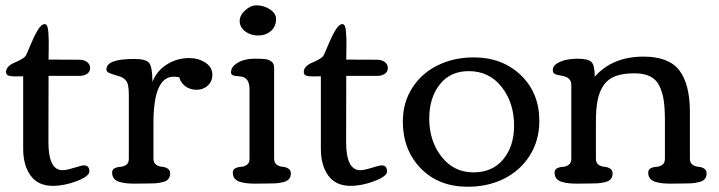

<svg xmlns="http://www.w3.org/2000/svg" viewBox="-20 -692 2713 724"><path d="M316.9 -45.4Q316.9 -27.3 269.8 -9.3Q222.7 8.8 179.2 8.8Q123.5 8.8 95.5 -29.8Q67.4 -68.4 67.4 -131.3V-404.3Q61.5 -404.3 51.5 -404.1Q41.5 -403.8 37.6 -403.8Q19.5 -403.8 11.2 -407.2Q2.9 -410.6 2.9 -420.9Q2.9 -432.6 12.5 -441.7Q22 -450.7 34.2 -455.6Q46.4 -460.4 59.1 -467.5Q71.8 -474.6 76.7 -481.4Q81.1 -488.3 94.2 -520.8Q107.4 -553.2 121.6 -577.1Q135.7 -601.1 148.9 -601.1Q154.3 -601.1 157.7 -593.8Q161.1 -586.4 162.4 -569.6Q163.6 -552.7 163.8 -540Q164.1 -527.3 163.6 -502.2Q163.1 -477.1 163.1 -467.3L279.3 -466.8Q296.4 -466.8 308.1 -458.3Q319.8 -449.7 319.8 -435.5Q319.8 -421.4 308.3 -413.6Q296.9 -405.8 279.8 -405.8H163.1L162.6 -156.2Q162.6 -50.3 215.8 -50.3Q230.5 -50.3 259.3 -59.3Q288.1 -68.4 296.9 -68.4Q316.9 -68.4 316.9 -45.4Z M554.7 -383.3Q571.3 -425.3 609.6 -449.2Q647.9 -473.1 693.4 -473.1Q728.5 -473.1 754.6 -455.8Q780.8 -438.5 780.8 -410.2Q780.8 -385.3 763.7 -369.4Q746.6 -353.5 721.2 -353.5Q696.8 -353.5 679 -366.7Q661.1 -379.9 655.8 -400.9Q643.1 -402.8 634.8 -402.8Q558.6 -402.8 558.6 -227.5V-93.3Q558.6 -78.1 568.4 -71Q578.1 -64 590.1 -63.2Q602.1 -62.5 611.8 -56.6Q621.6 -50.8 621.6 -38.1Q621.6 -24.9 614.5 -16.6Q607.4 -8.3 592 -4.9Q576.7 -1.5 564.7 -0.7Q552.7 0 530.8 0Q523.9 0 510 0.2Q496.1 0.5 488.8 0.5Q469.7 0.5 456.3 -1Q442.9 -2.4 429.7 -6.3Q416.5 -10.3 409.7 -19Q402.8 -27.8 402.8 -41Q402.8 -52.7 412.6 -57.6Q422.4 -62.5 434.3 -63Q446.3 -63.5 456.1 -70.6Q465.8 -77.6 465.8 -93.3V-334.5Q465.8 -356.9 462.9 -370.4Q460 -383.8 452.4 -391.1Q444.8 -398.4 437.7 -401.4Q430.7 -404.3 415.5 -408.7Q400.4 -413.1 389.6 -418Q381.3 -421.9 381.3 -430.7Q381.3 -469.7 486.3 -469.7Q530.8 -469.7 542.7 -454.3Q554.7 -439 554.7 -383.3Z M883.8 -612.8Q883.8 -634.3 904.5 -653.1Q925.3 -671.9 946.8 -671.9Q974.6 -671.9 997.8 -656.7Q1021 -641.6 1021 -620.6Q1021 -591.8 1001.5 -575Q981.9 -558.1 952.6 -558.1Q925.3 -558.1 904.5 -573.7Q883.8 -589.4 883.8 -612.8ZM857.9 -41Q857.9 -52.7 867.7 -57.6Q877.4 -62.5 889.4 -63Q901.4 -63.5 911.1 -70.6Q920.9 -77.6 920.9 -93.3V-356Q920.9 -400.4 886.2 -403.8Q882.8 -404.3 877.4 -404.8Q872.1 -405.3 869.6 -405.5Q867.2 -405.8 863.5 -406.5Q859.9 -407.2 858.2 -408.2Q856.4 -409.2 854.5 -410.6Q852.5 -412.1 851.8 -414.3Q851.1 -416.5 851.1 -419.9Q851.1 -436 866 -448.2Q880.9 -460.4 900.6 -465.6Q920.4 -470.7 939.9 -470.7Q953.6 -470.7 960.4 -470.5Q967.3 -470.2 977.8 -469.2Q988.3 -468.3 993.2 -466.1Q998 -463.9 1003.7 -460Q1009.3 -456.1 1011.5 -449.5Q1013.7 -442.9 1013.7 -434.1V-93.3Q1013.7 -78.1 1023.4 -71Q1033.2 -64 1045.2 -63.2Q1057.1 -62.5 1066.9 -56.6Q1076.7 -50.8 1076.7 -38.1Q1076.7 -24.9 1069.6 -16.6Q1062.5 -8.3 1047.1 -4.9Q1031.7 -1.5 1019.8 -0.7Q1007.8 0 985.8 0Q979 0 965.1 0.2Q951.2 0.5 943.8 0.5Q924.8 0.5 911.4 -1Q897.9 -2.4 884.8 -6.3Q871.6 -10.3 864.7 -19Q857.9 -27.8 857.9 -41Z M1439.5 -45.4Q1439.5 -27.3 1392.3 -9.3Q1345.2 8.8 1301.8 8.8Q1246.1 8.8 1218 -29.8Q1189.9 -68.4 1189.9 -131.3V-404.3Q1184.1 -404.3 1174.1 -404.1Q1164.1 -403.8 1160.2 -403.8Q1142.1 -403.8 1133.8 -407.2Q1125.5 -410.6 1125.5 -420.9Q1125.5 -432.6 1135 -441.7Q1144.5 -450.7 1156.7 -455.6Q1168.9 -460.4 1181.6 -467.5Q1194.3 -474.6 1199.2 -481.4Q1203.6 -488.3 1216.8 -520.8Q1230 -553.2 1244.1 -577.1Q1258.3 -601.1 1271.5 -601.1Q1276.9 -601.1 1280.3 -593.8Q1283.7 -586.4 1284.9 -569.6Q1286.1 -552.7 1286.4 -540Q1286.6 -527.3 1286.1 -502.2Q1285.6 -477.1 1285.6 -467.3L1401.9 -466.8Q1418.9 -466.8 1430.7 -458.3Q1442.4 -449.7 1442.4 -435.5Q1442.4 -421.4 1430.9 -413.6Q1419.4 -405.8 1402.3 -405.8H1285.6L1285.2 -156.2Q1285.2 -50.3 1338.4 -50.3Q1353 -50.3 1381.8 -59.3Q1410.6 -68.4 1419.4 -68.4Q1439.5 -68.4 1439.5 -45.4Z M1744.1 12.2Q1633.8 12.2 1566.4 -57.4Q1499 -127 1499 -233.9Q1499 -305.2 1534.7 -360.8Q1570.3 -416.5 1631.1 -446Q1691.9 -475.6 1766.6 -475.6Q1874 -475.6 1943.8 -408.7Q2013.7 -341.8 2013.7 -235.8Q2013.7 -162.6 1977.8 -105.7Q1941.9 -48.8 1880.9 -18.3Q1819.8 12.2 1744.1 12.2ZM1918.5 -218.3Q1918.5 -304.7 1871.6 -364.3Q1824.7 -423.8 1747.6 -423.8Q1677.7 -423.8 1638.2 -373.5Q1598.6 -323.2 1598.6 -245.1Q1598.6 -160.2 1645 -101.1Q1691.4 -42 1765.1 -42Q1836.9 -42 1877.7 -91.3Q1918.5 -140.6 1918.5 -218.3Z M2064.5 -428.7Q2064.5 -443.4 2081.3 -453.4Q2098.1 -463.4 2117.7 -467Q2137.2 -470.7 2155.3 -470.7Q2197.8 -470.7 2210.2 -458.3Q2222.7 -445.8 2222.7 -402.8Q2289.6 -478.5 2406.7 -478.5Q2502 -478.5 2541.7 -426.5Q2581.5 -374.5 2581.5 -269V-93.3Q2581.5 -78.1 2591.3 -71Q2601.1 -64 2613 -63.2Q2625 -62.5 2634.8 -56.6Q2644.5 -50.8 2644.5 -38.1Q2644.5 -24.9 2637.2 -16.6Q2629.9 -8.3 2614.3 -4.9Q2598.6 -1.5 2586.4 -0.7Q2574.2 0 2552.2 0Q2545.4 0 2531.5 0.2Q2517.6 0.5 2510.3 0.5Q2491.2 0.5 2477.8 -1Q2464.4 -2.4 2451.2 -6.3Q2438 -10.3 2431.2 -19Q2424.3 -27.8 2424.3 -41Q2424.3 -52.7 2434.1 -57.6Q2443.8 -62.5 2455.8 -63Q2467.8 -63.5 2477.5 -70.6Q2487.3 -77.6 2487.3 -93.3V-235.4Q2487.3 -282.2 2482.9 -313Q2478.5 -343.8 2466.3 -368.4Q2454.1 -393.1 2430.9 -404.3Q2407.7 -415.5 2372.1 -415.5Q2328.6 -415.5 2300.3 -404.8Q2272 -394 2255.9 -370.1Q2239.7 -346.2 2233.4 -313.7Q2227.1 -281.2 2227.1 -232.9V-93.3Q2227.1 -78.1 2236.8 -71Q2246.6 -64 2258.5 -63.2Q2270.5 -62.5 2280.3 -56.6Q2290 -50.8 2290 -38.1Q2290 -24.9 2283 -16.6Q2275.9 -8.3 2260.5 -4.9Q2245.1 -1.5 2233.2 -0.7Q2221.2 0 2199.2 0Q2192.4 0 2178.5 0.2Q2164.6 0.5 2157.2 0.5Q2138.2 0.5 2124.8 -1Q2111.3 -2.4 2098.1 -6.3Q2085 -10.3 2078.1 -19Q2071.3 -27.8 2071.3 -41Q2071.3 -52.7 2081.1 -57.6Q2090.8 -62.5 2102.8 -63Q2114.7 -63.5 2124.5 -70.6Q2134.3 -77.6 2134.3 -93.3V-372.1Q2134.3 -400.4 2099.1 -406.2Q2074.7 -410.2 2069.6 -414.8Q2064.5 -419.4 2064.5 -428.7Z"/></svg>

Font: Corben
Style: Regular
Weight: 400
Designer: vernon adams
Foundry: vernon adams
Version: Version 1.100